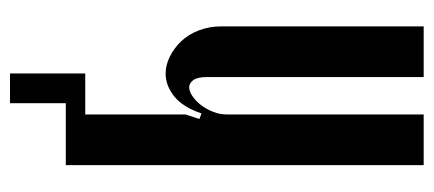

<svg xmlns="http://www.w3.org/2000/svg" viewBox="-256 -482 848 375"><g transform="rotate(90 167.5 -295.0)"><path d="M202 -265Q190 -229 169 -212Q148 -195 124 -195Q108 -195 91.5 -203Q75 -211 61.5 -225Q48 -239 40 -259.5Q32 -280 32 -304V-699H131V-276Q131 -257 137 -249Q143 -241 151 -241Q159 -241 168.5 -247.5Q178 -254 186 -264.5Q194 -275 199 -288Q204 -301 204 -313V-699H303V0H204V-234L213 -261ZM206 0H182V109H124V-38H206Z"/></g></svg>

Font: Moniqa ExtBd Cond Paragraph
Style: Regular
Weight: 800
Width: 3
Designer: Rajesh Rajput
Foundry: Rajesh Rajput
Version: Version 1.000